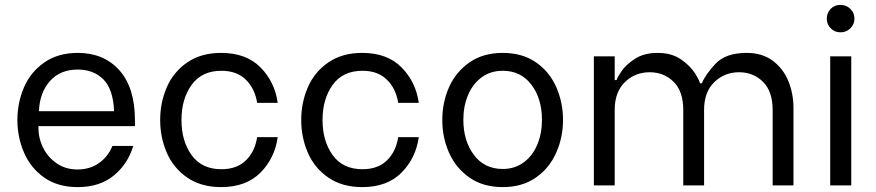

<svg xmlns="http://www.w3.org/2000/svg" viewBox="-20 -757 3578 784"><path d="M51 -267Q51 -338 78 -400.5Q105 -463 161 -502Q217 -541 298 -541Q404 -541 467.5 -470Q531 -399 531 -266V-242H137V-235Q137 -191 157 -152Q177 -113 213 -89Q249 -65 296 -65Q347 -65 384 -91Q421 -117 439 -161H524Q503 -89 445.5 -41Q388 7 297 7Q216 7 160.5 -32Q105 -71 78 -134Q51 -197 51 -267ZM446 -303Q442 -393 402 -433Q362 -473 297 -473Q226 -473 184 -426Q142 -379 139 -303Z M634 -267Q634 -338 661 -400.5Q688 -463 744.5 -502Q801 -541 883 -541Q985 -541 1043.5 -482Q1102 -423 1114 -337H1030Q1021 -395 984 -431.5Q947 -468 884 -468Q804 -468 762.5 -410.5Q721 -353 721 -267Q721 -181 762.5 -123.5Q804 -66 884 -66Q947 -66 984 -102Q1021 -138 1030 -197H1114Q1102 -111 1043.5 -52Q985 7 883 7Q801 7 744.5 -32Q688 -71 661 -133.5Q634 -196 634 -267Z M1210 -267Q1210 -338 1237 -400.5Q1264 -463 1320.5 -502Q1377 -541 1459 -541Q1561 -541 1619.5 -482Q1678 -423 1690 -337H1606Q1597 -395 1560 -431.5Q1523 -468 1460 -468Q1380 -468 1338.5 -410.5Q1297 -353 1297 -267Q1297 -181 1338.5 -123.5Q1380 -66 1460 -66Q1523 -66 1560 -102Q1597 -138 1606 -197H1690Q1678 -111 1619.5 -52Q1561 7 1459 7Q1377 7 1320.5 -32Q1264 -71 1237 -133.5Q1210 -196 1210 -267Z M1814 -402Q1842 -464 1897.5 -502.5Q1953 -541 2033 -541Q2113 -541 2168.5 -502.5Q2224 -464 2251.5 -401Q2279 -338 2279 -267Q2279 -196 2251 -133Q2223 -70 2167.5 -31.5Q2112 7 2033 7Q1953 7 1897.5 -31.5Q1842 -70 1814 -132.5Q1786 -195 1786 -267Q1786 -339 1814 -402ZM1872 -268Q1872 -182 1915 -124.5Q1958 -67 2033 -67Q2082 -67 2118.5 -94Q2155 -121 2174 -166.5Q2193 -212 2193 -268Q2193 -354 2150 -411Q2107 -468 2033 -468Q1983 -468 1946.5 -441Q1910 -414 1891 -368.5Q1872 -323 1872 -268Z M2405 -527H2490V-430H2498Q2500 -440 2518 -466.5Q2536 -493 2573 -517Q2610 -541 2665 -541Q2723 -541 2761.5 -514Q2800 -487 2819 -456Q2838 -425 2838 -417H2846Q2860 -452 2901.5 -496.5Q2943 -541 3029 -541Q3093 -541 3136 -508.5Q3179 -476 3199.5 -425Q3220 -374 3220 -316V0H3135V-308Q3135 -384 3095.5 -423Q3056 -462 2998 -462Q2938 -462 2896.5 -421.5Q2855 -381 2855 -308V0H2770V-308Q2770 -384 2730.5 -423Q2691 -462 2633 -462Q2573 -462 2531.5 -421.5Q2490 -381 2490 -308V0H2405Z M3370 -527H3456V0H3370ZM3372 -721Q3388 -737 3412 -737Q3436 -737 3452.5 -720.5Q3469 -704 3469 -681Q3469 -658 3452.5 -641.5Q3436 -625 3412 -625Q3388 -625 3372 -641.5Q3356 -658 3356 -681Q3356 -704 3372 -721Z"/></svg>

Font: Lopes Sans
Style: Regular
Weight: 400
Designer: Gabriel Lam, Diego Maldonado
Foundry: TypeRant, Foresti Design
Version: Version 4.000